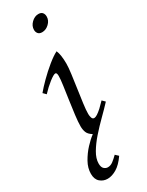

<svg xmlns="http://www.w3.org/2000/svg" viewBox="-234 -702 747 974"><g transform="rotate(-30 140.0 -215.0)"><path d="M164 -575Q148 -575 140.5 -584Q133 -593 133 -606Q133 -629 151.5 -647Q170 -665 192 -665Q208 -665 215.5 -656Q223 -647 223 -633Q223 -610 204.5 -592.5Q186 -575 164 -575ZM110 185Q126 185 140.5 174Q155 163 171 147L188 163Q161 202 133 218.5Q105 235 80 235Q55 235 36.5 219Q18 203 18 171Q18 137 36.5 104Q55 71 80 44Q105 17 126 2V0Q105 -13 99 -29Q93 -45 93 -64Q93 -90 98 -129Q103 -168 109 -210Q115 -252 120 -287Q125 -322 125 -341Q125 -361 116 -361Q106 -361 79 -340Q52 -319 26 -291L10 -307Q28 -329 58 -359Q88 -389 121 -416Q154 -443 178 -455Q184 -442 187 -421.5Q190 -401 190 -376Q190 -354 185 -316.5Q180 -279 174 -237.5Q168 -196 163 -159Q158 -122 158 -99Q158 -88 161.5 -77Q165 -66 175 -66Q189 -66 220 -94L251 -125L267 -109Q241 -81 208.5 -49Q176 -17 146.5 16.5Q117 50 97.5 83Q78 116 78 145Q78 167 88 176Q98 185 110 185Z"/></g></svg>

Font: Bona Nova SC
Style: Italic
Weight: 400
Italic angle: -4°
Designer: Mateusz Machalski
Foundry: Capitalics
Version: Version 4.001; ttfautohint (v1.8.4.7-5d5b)